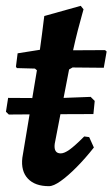

<svg xmlns="http://www.w3.org/2000/svg" viewBox="-25 -627 386 659"><path d="M167.8 -290 286.2 -294.5 300.1 -280.6 295.6 -235.5 144 -234.9 5.3 -233.9 -4.6 -243.4 2.9 -291 167.8 -290ZM281.1 -156.4 297.2 -120.7Q267.4 -82.9 237.5 -52.8Q207.6 -22.7 183.1 -5.4Q158.6 12 143 12Q95 12 70.7 -13.9Q46.3 -39.8 51.7 -85.6L101.7 -385.8L94.9 -391.6L32.7 -393.3L29.7 -398.3L35.5 -444L111.9 -456.1Q115.9 -483.7 119.2 -510.3Q122.4 -536.9 124.7 -554.5Q127 -572 127 -572L252.1 -607L261.7 -595Q261.7 -595 256.2 -575.2Q250.6 -555.5 242.2 -523.3Q233.9 -491.2 225.8 -454.4L335.6 -455L341 -450.2L331.2 -394.4L224 -395.4L212.1 -388.5L162.8 -133.3Q158.7 -100.5 183.5 -100.5Q195.7 -100.5 213.9 -113.5Q232.2 -126.6 264.1 -158.7Z"/></svg>

Font: Alegreya
Style: Italic
Weight: 400
Italic angle: -7°
Designer: Juan Pablo del Peral
Foundry: Huerta Tipografica
Version: Version 2.009